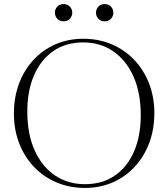

<svg xmlns="http://www.w3.org/2000/svg" viewBox="-20 -916 828 946"><path d="M390.5 -725Q466 -725 529.8 -698Q593.5 -671 640.8 -621.8Q688 -572.5 714.2 -505.5Q740.5 -438.5 740.5 -358.5Q740.5 -278 715 -210.8Q689.5 -143.5 643.5 -94Q597.5 -44.5 535 -17.2Q472.5 10 398.5 10Q323 10 259 -17Q195 -44 147.8 -93.5Q100.5 -143 74.5 -210Q48.5 -277 48.5 -357Q48.5 -437 73.8 -504.2Q99 -571.5 145 -621Q191 -670.5 253.5 -697.8Q316 -725 390.5 -725ZM398.5 -8.5Q484.5 -8.5 546.2 -51.2Q608 -94 640.8 -170.5Q673.5 -247 673.5 -348Q673.5 -460 637 -540.5Q600.5 -621 536.8 -664Q473 -707 390 -707Q303.5 -707 242 -664Q180.5 -621 147.5 -544.5Q114.5 -468 114.5 -367Q114.5 -255 151 -174.5Q187.5 -94 251.5 -51.2Q315.5 -8.5 398.5 -8.5ZM293 -811Q273.5 -811 262 -823.8Q250.5 -836.5 250.5 -853.5Q250.5 -870.5 262 -883.2Q273.5 -896 293 -896Q313 -896 324.5 -883.2Q336 -870.5 336 -853.5Q336 -836.5 324.5 -823.8Q313 -811 293 -811ZM496 -811Q476 -811 464.5 -823.8Q453 -836.5 453 -853.5Q453 -870.5 464.5 -883.2Q476 -896 496 -896Q515.5 -896 527 -883.2Q538.5 -870.5 538.5 -853.5Q538.5 -836.5 527 -823.8Q515.5 -811 496 -811Z"/></svg>

Font: Newsreader 72pt Light
Style: Regular
Weight: 300
Designer: Hugues Gentile
Foundry: Production Type
Version: Version 1.003; ttfautohint (v1.8.3)